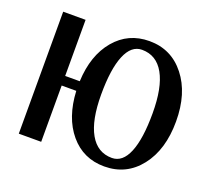

<svg xmlns="http://www.w3.org/2000/svg" viewBox="-113 -785 1027 936"><g transform="rotate(20 401.0 -317.0)"><path d="M66.9 -632.8H183.1V-341.8H258.8Q264.6 -478 333.7 -560.1Q402.8 -642.1 512.2 -642.1Q626 -642.1 696.5 -552.7Q767.1 -463.4 767.1 -317.9Q767.1 -171.4 696.8 -81.8Q626.5 7.8 512.2 7.8Q402.8 7.8 334.2 -74Q265.6 -155.8 258.8 -292H183.1V0H66.9ZM492.2 -589.8Q437 -589.8 408 -519.5Q378.9 -449.2 378.9 -316.9Q378.9 -183.6 418.5 -113.8Q458 -43.9 533.2 -43.9Q588.4 -43.9 617.2 -113.8Q646 -183.6 646 -315.9Q646 -449.7 606.7 -519.8Q567.4 -589.8 492.2 -589.8Z"/></g></svg>

Font: Resagokr
Style: Bold
Weight: 600
Designer: gluk
Foundry: gluk
Version: Version 0.95